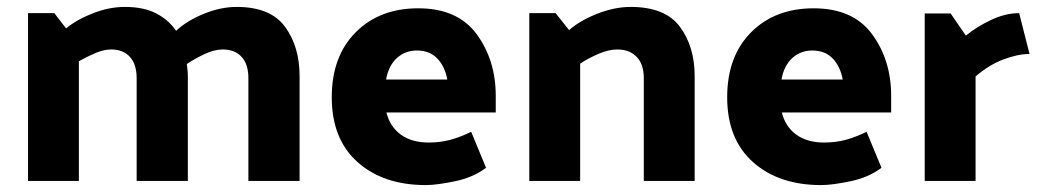

<svg xmlns="http://www.w3.org/2000/svg" viewBox="-20 -523 3002 555"><path d="M664 -503Q762 -503 804 -445.5Q846 -388 846 -303V0H698V-297Q698 -337 678.5 -358.5Q659 -380 624 -380Q600 -380 572 -367Q544 -354 520 -338Q521 -329 522 -320.5Q523 -312 523 -303V0H375V-297Q375 -337 355.5 -358.5Q336 -380 302 -380Q280 -380 255.5 -369.5Q231 -359 208 -346V0H61V-485H137L171 -441Q203 -467 249.5 -485Q296 -503 341 -503Q395 -503 431 -484.5Q467 -466 489 -434Q520 -463 569 -483Q618 -503 664 -503Z M1189 -499Q1303 -499 1358 -424Q1413 -349 1413 -246V-198H1097Q1107 -157 1138.5 -134Q1170 -111 1219 -111Q1252 -111 1280.5 -118.5Q1309 -126 1342 -142L1385 -38Q1348 -10 1295 1Q1242 12 1211 12Q1088 12 1013.5 -54.5Q939 -121 939 -242Q939 -360 1008 -429.5Q1077 -499 1189 -499ZM1185 -377Q1151 -377 1127 -355Q1103 -333 1096 -293H1273Q1266 -331 1244 -354Q1222 -377 1185 -377Z M1803 -503Q1903 -503 1945.5 -445.5Q1988 -388 1988 -303V0H1841V-297Q1841 -337 1820.5 -358.5Q1800 -380 1764 -380Q1740 -380 1710.5 -367.5Q1681 -355 1657 -339V0H1510V-485H1586L1625 -436Q1657 -464 1707 -483.5Q1757 -503 1803 -503Z M2332 -499Q2446 -499 2501 -424Q2556 -349 2556 -246V-198H2240Q2250 -157 2281.5 -134Q2313 -111 2362 -111Q2395 -111 2423.5 -118.5Q2452 -126 2485 -142L2528 -38Q2491 -10 2438 1Q2385 12 2354 12Q2231 12 2156.5 -54.5Q2082 -121 2082 -242Q2082 -360 2151 -429.5Q2220 -499 2332 -499ZM2328 -377Q2294 -377 2270 -355Q2246 -333 2239 -293H2416Q2409 -331 2387 -354Q2365 -377 2328 -377Z M2926 -485 2956 -367Q2922 -367 2880 -351Q2838 -335 2800 -302V0H2653V-484H2728L2772 -420Q2802 -445 2844 -465Q2886 -485 2926 -485Z"/></svg>

Font: Palanquin Dark Medium
Style: Regular
Weight: 500
Designer: Pria Ravichandran
Version: Version 1.001